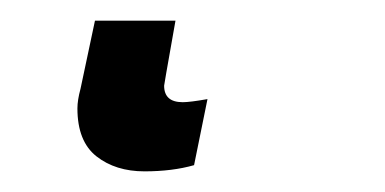

<svg xmlns="http://www.w3.org/2000/svg" viewBox="-20 42 373 186"><path d="M139 125Q139 141 157 141Q164 141 181 138L168 202Q147 208 120 208Q92 208 73.5 193.5Q55 179 55 147Q55 139 58 128L72 62H150L141 113Z"/></svg>

Font: Libra Sans Modern
Style: Bold Italic
Weight: 700
Italic angle: -12°
Foundry: Stefan Peev, Context Ltd
Version: Version 1.000